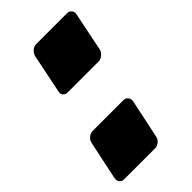

<svg xmlns="http://www.w3.org/2000/svg" viewBox="-181 -604 663 663"><g transform="rotate(-45 150.0 -272.5)"><path d="M90 -350Q79 -350 73 -357.5Q67 -365 70 -376L99 -518Q102 -529 111 -537Q120 -545 131 -545H282Q292 -545 298.5 -537Q305 -529 302 -518L273 -376Q270 -365 260.5 -357.5Q251 -350 241 -350ZM16 0Q5 0 -1 -7.5Q-7 -15 -5 -26L25 -168Q27 -179 36.5 -187Q46 -195 57 -195H207Q218 -195 224 -187Q230 -179 228 -168L198 -26Q196 -15 186.5 -7.5Q177 0 167 0Z"/></g></svg>

Font: Rubik Light ExtraBold
Style: Italic
Weight: 800
Italic angle: -12°
Version: Version 2.104